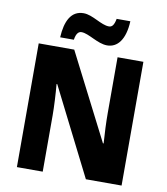

<svg xmlns="http://www.w3.org/2000/svg" viewBox="-98 -1009 948 1091"><g transform="rotate(10 376.0 -464.0)"><path d="M188 -769H267C273 -809 288 -819 303 -819C345 -819 403 -770 458 -770C517 -770 560 -820 565 -928H486C479 -890 467 -878 450 -878C404 -878 349 -927 296 -927C224 -927 193 -863 188 -769ZM678 0V-714H529V-391C529 -342 532 -271 536 -218H532L279 -714H74V0H223V-324C223 -375 219 -448 214 -504H218L472 0Z"/></g></svg>

Font: Noto Sans Lao Looped SemiCondensed ExtraBold
Style: Regular
Weight: 800
Width: 4
Designer: Mark Frömberg, Ben Mitchell
Foundry: The Fontpad Ltd
Version: Version 1.002